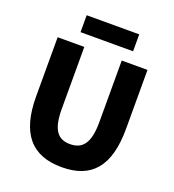

<svg xmlns="http://www.w3.org/2000/svg" viewBox="-165 -1063 1093 1205"><g transform="rotate(20 381.5 -461.0)"><path d="M384 14C582 14 682 -99 682 -350V-744H510V-331C510 -190 465 -140 384 -140C302 -140 260 -190 260 -331V-744H82V-350C82 -99 185 14 384 14ZM206 -823H557V-936H206Z"/></g></svg>

Font: Noto Sans CJK KR Black
Style: Regular
Weight: 900
Designer: Ryoko NISHIZUKA (kana & ideographs); Paul D. Hunt (Latin, Greek & Cyrillic); Wenlong ZHANG (bopomofo); Sandoll Communica
Foundry: Adobe Systems Incorporated
Version: Version 1.004;PS 1.004;hotconv 1.0.82;makeotf.lib2.5.63406